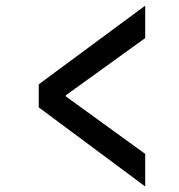

<svg xmlns="http://www.w3.org/2000/svg" viewBox="-20 -653 640 685"><path d="M498 12.2 118.2 -270V-352.1L498 -632.8V-517.1L214.8 -313V-309.1L498 -104Z"/></svg>

Font: Office Code Pro Medium
Style: Regular
Weight: 500
Designer: Nathan Rutzky & Paul D. Hunt
Foundry: Adobe Systems Incorporated
Version: Version 1.004;PS 001.004;hotconv 1.0.70;makeotf.lib2.5.58329